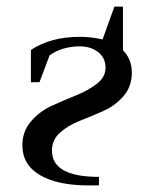

<svg xmlns="http://www.w3.org/2000/svg" viewBox="-20 -564 479 584"><path d="M48 -122Q48 -164 74 -194.5Q100 -225 137 -242Q174 -259 211.5 -274Q249 -289 275 -309.5Q301 -330 301 -358Q301 -388 278.5 -405.5Q256 -423 223 -423Q170 -423 131 -396L100 -314H74V-412Q134 -452 223 -452Q258 -452 292 -444L328 -544H354V-411Q381 -384 381 -343Q381 -301 356 -272Q331 -243 295.5 -227Q260 -211 224 -197Q188 -183 163 -161Q138 -139 138 -106Q138 -26 281 -26V0H249Q155 0 101.5 -31.5Q48 -63 48 -122Z"/></svg>

Font: Dihjauti
Style: Bold
Weight: 700
Designer: T. Christopher White
Version: Version 3.0.0